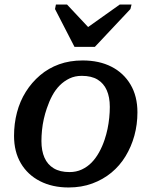

<svg xmlns="http://www.w3.org/2000/svg" viewBox="-20 -815 668 848"><path d="M309 -608H399L556 -775L561 -795H509L343 -677L397 -666L276 -795H227L223 -775ZM442 -198Q450 -222 455 -246Q460 -270 462.5 -295Q465 -320 465 -343Q465 -386 451.5 -416.5Q438 -447 411 -463.5Q384 -480 341 -480Q311 -480 287 -468.5Q263 -457 244 -438Q225 -419 211 -393Q197 -367 187 -337Q179 -314 173.5 -289.5Q168 -265 165.5 -240Q163 -215 163 -192Q163 -149 176.5 -118.5Q190 -88 217.5 -71.5Q245 -55 287 -55Q317 -55 341.5 -66.5Q366 -78 384.5 -97Q403 -116 417.5 -142Q432 -168 442 -198ZM42 -215Q42 -269 55 -318.5Q68 -368 94 -409.5Q120 -451 157 -482.5Q194 -514 241 -531Q288 -548 345 -548Q418 -548 472 -520.5Q526 -493 556.5 -441.5Q587 -390 587 -319Q587 -265 573.5 -216Q560 -167 534.5 -125Q509 -83 472 -52.5Q435 -22 387.5 -4.5Q340 13 283 13Q211 13 156.5 -15Q102 -43 72 -94Q42 -145 42 -215Z"/></svg>

Font: Roboto Serif Medium
Style: Italic
Weight: 500
Italic angle: -10°
Designer: Greg Gazdowicz
Foundry: Commercial Type
Version: Version 1.008